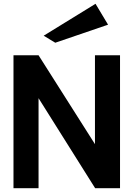

<svg xmlns="http://www.w3.org/2000/svg" viewBox="-20 -991 703 1011"><path d="M51 0V-700H183L480 -232V-700H612V0H481L183 -474V0ZM271 -766 210 -803 483 -971 549 -861Z"/></svg>

Font: Panamera
Style: Bold
Weight: 700
Designer: Bastien Sozeau
Foundry: NBR — Bastien Sozeau
Version: Version 3.002; ttfautohint (v1.8.4.7-5d5b);gftools[0.9.33]